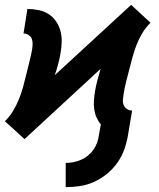

<svg xmlns="http://www.w3.org/2000/svg" viewBox="-34 -557 654 792"><path d="M237 215V115Q253 115 268.5 112Q284 109 299.5 102.5Q315 96 328.5 85Q342 74 351.5 60.5Q361 47 366.5 31.5Q372 16 374 0L382 -44Q371 -57 364 -73Q357 -89 354.5 -107Q352 -125 353.5 -143.5Q355 -162 358 -181Q362 -204 368 -227Q374 -250 381 -273L67 17L27 -20L-14 -57Q6 -76 20 -99.5Q34 -123 44 -147.5Q54 -172 61 -197.5Q68 -223 74 -248.5Q80 -274 86.5 -299Q93 -324 98 -350Q100 -362 100.5 -374Q101 -386 97.5 -396Q94 -406 84 -412.5Q74 -419 63 -419L79 -520Q102 -520 124.5 -515.5Q147 -511 165.5 -499.5Q184 -488 196.5 -470Q209 -452 215 -430.5Q221 -409 220.5 -386Q220 -363 216 -339Q212 -316 206 -293Q200 -270 192 -247L507 -537L547 -500L587 -463Q567 -444 553 -420.5Q539 -397 529.5 -372.5Q520 -348 513 -322.5Q506 -297 499.5 -271.5Q493 -246 486.5 -221Q480 -196 476 -170Q474 -158 473 -146Q472 -134 476 -124Q480 -114 489.5 -107.5Q499 -101 511 -101L494 0Q489 30 479 58.5Q469 87 451 113Q433 139 408 159.5Q383 180 354.5 193Q326 206 296 210.5Q266 215 237 215Z"/></svg>

Font: Zed Sans Extended
Style: Bold Italic
Weight: 700
Width: 7
Italic angle: -9°
Designer: Belleve Invis
Foundry: Belleve Invis
Version: Version 1.0.0; ttfautohint (v1.8.4)